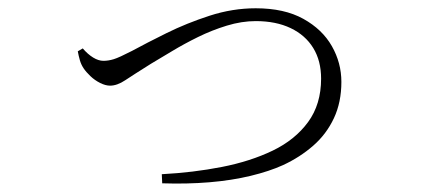

<svg xmlns="http://www.w3.org/2000/svg" viewBox="-20 -460 1040 464"><path d="M180 -343Q192 -329 205 -321Q218 -313 230 -313Q242 -313 255 -317Q268 -321 299 -337Q334 -356 382.5 -380Q431 -404 486.5 -422Q542 -440 598 -440Q667 -440 713 -414.5Q759 -389 782 -348.5Q805 -308 805 -262Q805 -213 787 -174.5Q769 -136 737 -108Q705 -80 664 -61Q631 -46 585.5 -35Q540 -24 486 -19.5Q432 -15 372 -17L371 -39Q447 -43 516 -56.5Q585 -70 639 -96Q693 -122 724.5 -165Q756 -208 756 -270Q756 -313 737 -344Q718 -375 682.5 -392Q647 -409 598 -409Q564 -409 528 -398Q492 -387 458.5 -370.5Q425 -354 396 -336.5Q367 -319 345 -306Q302 -279 282.5 -266Q263 -253 246 -253Q235 -253 222 -259.5Q209 -266 198.5 -276Q188 -286 182 -295Q176 -304 173 -314.5Q170 -325 168 -336Z"/></svg>

Font: Early Summer Mincho VF
Style: Regular
Weight: 250
Designer: GuiWonder
Version: Version 1.002